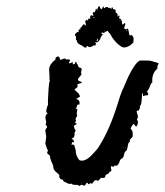

<svg xmlns="http://www.w3.org/2000/svg" viewBox="-20 -669 552 644"><path d="M135 -260 134 -265 133 -269Q130 -282 140 -289Q133 -292 136 -302L138 -310L141 -318Q140 -328 142 -355L143 -373L145 -392L146 -394L147 -397Q147 -401 146 -402V-416L145 -430Q142 -451 166 -469Q164 -477 175 -480Q179 -478 180 -475L181 -471L183 -468L188 -470L193 -472Q200 -474 201 -470L205 -469L208 -470Q214 -470 215 -467Q215 -464 211 -460L212 -459V-457Q214 -456 218 -458L223 -461Q225 -459 224 -458V-454Q230 -452 231 -456L232 -459L235 -462Q237 -460 237 -458V-456L240 -453Q242 -446 244 -444Q246 -442 249 -442Q255 -440 254 -435Q250 -424 254 -420L250 -415L246 -410Q240 -404 242 -400L245 -397L249 -396Q254 -394 255 -392L251 -390L247 -389Q240 -387 239 -384Q244 -376 230 -370Q231 -366 244 -355Q246 -350 247 -349L248 -347L249 -346Q249 -345 235 -337Q250 -334 246 -318Q240 -320 238 -314L237 -309Q236 -307 233 -304Q237 -305 238.5 -303.5Q240 -302 239 -299L238 -293L237 -287Q240 -284 238 -279L235 -274L233 -270Q238 -261 230 -259Q239 -255 236 -252L232 -250L228 -247Q229 -236 234 -231Q231 -227 230 -223V-216Q230 -208 220 -204Q222 -203 226 -199Q228 -197 228 -194Q229 -193 227 -191L223 -193Q223 -192 221.5 -189Q220 -186 219 -184Q226 -185 230 -181Q229 -178 232 -173L233 -168L234 -164Q234 -146 246 -132Q261 -125 283 -144Q296 -158 299 -161Q306 -168 311 -176Q334 -212 353 -259Q359 -274 369 -303L383 -347Q390 -367 394 -374Q399 -386 410 -411Q432 -457 449 -466H473Q486 -466 495 -462Q501 -461 505 -459.5Q509 -458 511 -457Q513 -456 512 -455L511 -453L509 -450Q507 -444 508 -439Q488 -422 491 -392Q487 -391 485 -385L482 -377Q477 -365 472 -362Q477 -360 477 -350L469 -349L460 -347Q459 -348 459 -357Q458 -356 457 -355Q456 -354 456 -353Q457 -349 455 -332Q454 -316 449 -313Q450 -309 449 -305L447 -302L445 -298H441L438 -295L440 -288L442 -282Q444 -274 439 -269Q447 -257 437 -244Q434 -246 432 -249L430 -251L428 -254Q416 -239 419 -236L422 -233L424 -229Q426 -220 425 -211L422 -207L418 -203Q414 -199 416 -194Q411 -193 409 -181L407 -171Q405 -165 404 -163Q399 -162 397 -154L395 -146Q394 -141 390 -138Q386 -137 383 -132L381 -127L379 -122Q374 -110 364 -114Q364 -107 352 -112Q352 -103 354 -97L351 -94L348 -92Q346 -91 344 -87L340 -85L336 -83Q332 -80 333 -74Q327 -72 325 -72H322L321 -73Q318 -73 309 -62Q302 -67 297 -63L293 -58L288 -52Q286 -56 282 -54L279 -52Q277 -50 275 -52Q274 -59 270 -55L267 -50L264 -46L260 -47L255 -49Q250 -49 246 -45Q243 -49 236 -49H230L223 -50Q222 -53 218 -53L214 -52H212L205 -55L199 -58Q190 -61 192 -66Q177 -67 179 -82L173 -88L167 -93Q160 -99 159 -107Q159 -111 157 -117L153 -126Q147 -139 148 -146L144 -150L140 -153Q136 -158 141 -163Q136 -174 132 -187L134 -202Q136 -211 134 -217L133 -224L132 -231Q133 -237 138 -242Q139 -245 133 -251Q135 -257 135 -260ZM235 -539V-546Q229 -551 233 -556Q237 -561 245 -563Q239 -569 252 -572L249 -573H246Q254 -577 259 -587Q260 -586 264 -588V-584Q266 -582 267 -584Q269 -587 267 -592L266 -595V-599L268 -600Q270 -602 271 -603Q274 -599 275 -601L276 -605V-608Q278 -606 278 -605L280 -606L281 -607Q288 -608 281 -610L283 -614L285 -618H287L289 -617Q292 -615 294 -617Q292 -619 292 -621Q290 -624 292 -626Q292 -629 294 -629Q296 -629 297 -626Q297 -628 300 -633Q302 -639 302 -641Q305 -637 306 -633Q305 -639 312 -649Q312 -648 313 -648Q314 -648 315 -647V-644Q317 -639 322 -638Q323 -644 326 -647Q328 -647 328 -646V-644Q328 -641 332 -642Q334 -647 336 -645H342Q343 -641 349 -643Q355 -635 355 -645Q359 -644 359 -639Q362 -639 363 -635Q363 -637 365 -639Q366 -638 368 -634V-629Q367 -627 368.5 -626Q370 -625 372 -626Q372 -621 375 -621Q374 -619 374 -614Q378 -614 378 -618Q381 -616 381 -615L380 -611Q378 -606 384 -606Q387 -603 389 -597V-592L391 -586Q392 -587 395 -589L396 -590L398 -592Q402 -589 399 -583L397 -577Q396 -574 398 -572Q399 -571 403 -571L405 -572L408 -573Q410 -572 411 -567L412 -562L413 -557Q414 -546 420 -552Q426 -549 428 -541V-533L427 -526Q422 -521 419 -519Q415 -515 409 -513Q398 -507 388 -512Q364 -527 349 -556Q341 -563 342 -566L337 -564L332 -561Q327 -556 322 -561Q318 -554 326 -554Q323 -552 319 -546L317 -541L315 -536Q309 -525 298 -527Q304 -523 301 -520Q301 -513 293 -518Q294 -514 290 -514L287 -513Q286 -513 284 -511Q281 -512 278 -511L276 -513L275 -514Q274 -515 270 -513Q270 -506 262 -511L255 -516Q250 -518 249 -519Q238 -524 238 -533Q234 -534 235 -539ZM305 -538 306 -537Q308 -535 303 -533Q304 -532 307 -532L309 -534Q309 -537 308 -538L306 -540Q305 -539 305 -538ZM300 -608Q294 -613 292 -611Q292 -610 300 -608ZM327 -566 330 -565 332 -563Q331 -567 327 -566ZM403 -566Q407 -566 405 -568Q404 -569 403 -568Q402 -567 403 -566ZM384 -603Q384 -602 383 -601Q382 -600 381 -599Q382 -598 383 -599.5Q384 -601 384 -603ZM393 -174V-172Q395 -174 392 -177Q392 -175 393 -174ZM387 -143 389 -145ZM400 -174 401 -173H402Q402 -176 400 -174ZM169 -466 166 -469Q168 -466 169 -466ZM357 -632V-633Q356 -633 356 -631Q357 -631 357 -632ZM394 -581V-580Q394 -579 393 -579Q394 -579 394 -581Z"/></svg>

Font: Kom-post
Style: Regular
Weight: 400
Designer: @guaschetti
Foundry: guaschetti
Version: Version 1.00 December 6, 2021, initial release